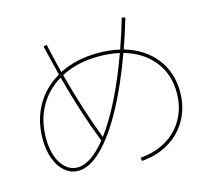

<svg xmlns="http://www.w3.org/2000/svg" viewBox="-115 -943 1231 1112"><g transform="rotate(-15 500.0 -386.5)"><path d="M900 -300Q900 -412 836.5 -491Q773 -570 661 -602Q595 -420 521.5 -286.5Q448 -153 374.5 -81.5Q301 -10 234 -10Q189 -10 154 -39.5Q119 -69 99.5 -121Q80 -173 80 -240Q80 -352 129 -439Q178 -526 268 -578Q251 -643 224 -758L244 -762Q259 -693 285 -588Q386 -640 520 -640Q586 -640 648 -626Q678 -710 705 -803L725 -797Q697 -702 668 -621Q786 -587 853 -502.5Q920 -418 920 -300Q920 -210 880.5 -137.5Q841 -65 769 -21Q697 23 603 30L601 10Q690 3 758 -38Q826 -79 863 -147Q900 -215 900 -300ZM234 -30Q313 -30 406 -145Q334 -329 273 -558Q190 -509 145 -427Q100 -345 100 -240Q100 -178 117 -130.5Q134 -83 164.5 -56.5Q195 -30 234 -30ZM420 -163Q477 -239 533.5 -352Q590 -465 641 -607Q581 -620 520 -620Q387 -620 291 -568Q349 -347 420 -163Z"/></g></svg>

Font: Enso Thin
Style: Regular
Weight: 100
Designer: Coji Morishita
Foundry: UNDERFOREST DESIGN
Version: Version 1.000